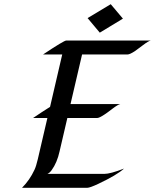

<svg xmlns="http://www.w3.org/2000/svg" viewBox="-20 -896 739 916"><path d="M185.5 -636.2Q285.2 -702.6 295.9 -702.6H699.2Q688.5 -700.7 661.6 -680.2Q634.8 -659.7 624 -652.3Q599.1 -636.2 588.9 -636.2H371.6L316.4 -399.4H553.7Q543 -397.5 516.1 -377Q489.3 -356.4 478.5 -349.6Q453.6 -333 443.4 -333H301.3L264.2 -173.8Q252.4 -120.1 226.6 -84.5Q217.3 -71.3 206.1 -66.4H477.5Q506.3 -66.4 571.8 -91.8Q538.1 -61 449.2 -19Q408.7 0 396 0H85Q121.6 -36.6 144.5 -85.9Q152.3 -102.1 160.4 -136.7Q168.5 -171.4 180.9 -224.9Q193.4 -278.3 206.1 -333H137.7Q158.2 -346.7 178.2 -360.1Q198.2 -373.5 218.8 -386.2L276.9 -636.2ZM566.4 -807.1 456.1 -740.2 397.9 -809.6 508.3 -876Z"/></svg>

Font: Fondamento
Style: Italic
Weight: 400
Italic angle: -12°
Version: Version 1.000